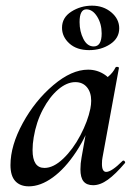

<svg xmlns="http://www.w3.org/2000/svg" viewBox="-20 -645 481 678"><path d="M17 -62Q17 -131 60.5 -210.5Q104 -290 168.5 -344.5Q233 -399 291 -399Q324 -399 351 -380.5Q378 -362 381 -326L327 -357Q343 -359 361 -373.5Q379 -388 388 -407Q390 -409 393 -409Q396 -409 398.5 -407.5Q401 -406 400 -405L342 -89Q340 -80 340 -66Q340 -38 355 -38Q374 -38 413 -77Q414 -78 416 -78Q419 -78 421 -74.5Q423 -71 421 -69Q388 -30 361 -10.5Q334 9 309 9Q286 9 275 -4.5Q264 -18 264 -47Q264 -68 268 -89L293 -229L313 -246Q288 -168 249 -109Q210 -50 166.5 -18.5Q123 13 82 13Q51 13 34 -5.5Q17 -24 17 -62ZM299 -261Q302 -276 302 -289Q302 -319 287 -337Q272 -355 246 -355Q216 -355 185.5 -329Q155 -303 131.5 -258.5Q108 -214 99 -160Q95 -137 95 -115Q95 -52 137 -52Q169 -52 203.5 -85Q238 -118 264 -167.5Q290 -217 299 -261ZM199 -547Q199 -583 232 -604Q265 -625 305 -625Q345 -625 373 -601.5Q401 -578 401 -545Q401 -510 369 -489Q337 -468 295 -468Q251 -468 225 -491.5Q199 -515 199 -547ZM339 -527Q339 -561 323 -586.5Q307 -612 285 -612Q261 -612 261 -567Q261 -534 274.5 -507.5Q288 -481 311 -481Q339 -481 339 -527Z"/></svg>

Font: Cormorant Garamond SemiBold
Style: Italic
Weight: 600
Italic angle: -10°
Designer: Christian Thalmann (Catharsis Fonts)
Foundry: Catharsis Fonts
Version: Version 4.000